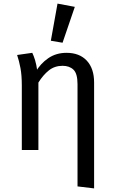

<svg xmlns="http://www.w3.org/2000/svg" viewBox="-20 -832 632 1065"><path d="M187 -438 193 -382V0H101V-357Q101 -415 93.5 -454.5Q86 -494 75 -527L159 -539Q167 -523 174.5 -498.5Q182 -474 187 -438ZM349 -539Q421 -539 461.5 -495.5Q502 -452 502 -374V213L410 202V-365Q410 -424 387.5 -445.5Q365 -467 327 -467Q283 -467 251 -441.5Q219 -416 193 -374L177 -432Q204 -479 247.5 -509Q291 -539 349 -539ZM262 -606 299 -812 395 -794 327 -595Z"/></svg>

Font: Fira Sans Variable
Style: Regular
Weight: 400
Designer: Carrois Corporate & Edenspiekermann AG
Foundry: Carrois Corporate GbR & Edenspiekermann AG
Version: Version 4.202